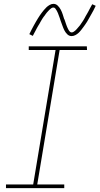

<svg xmlns="http://www.w3.org/2000/svg" viewBox="-20 -975 516 995"><path d="M11 0H313V-19H173L289 -716H431L430 -735H129V-716H268L152 -19H11ZM351 -788Q361 -788 370.5 -793Q380 -798 387 -804.5Q394 -811 401 -820Q408 -829 412 -834.5Q416 -840 421 -847Q426 -854 431 -862Q436 -870 441 -879.5Q446 -889 452 -899Q458 -909 464 -920.5Q470 -932 476 -945L458 -953Q454 -946 450.5 -939.5Q447 -933 443.5 -926.5Q440 -920 437 -914Q434 -908 430.5 -902.5Q427 -897 424 -891.5Q421 -886 418.5 -881Q416 -876 413 -871.5Q410 -867 407.5 -863Q405 -859 402 -855Q399 -851 397 -847.5Q395 -844 392.5 -841.5Q390 -839 386 -834Q382 -829 377.5 -824Q373 -819 370 -816.5Q367 -814 362 -810.5Q357 -807 351 -807Q346 -807 342 -811Q338 -815 335 -820.5Q332 -826 330 -830.5Q328 -835 326 -840Q324 -845 322 -851Q320 -857 318 -863Q316 -869 314 -875H313Q309 -888 305 -900.5Q301 -913 295 -924.5Q289 -936 279.5 -945.5Q270 -955 257 -955Q247 -955 237.5 -949.5Q228 -944 221.5 -938Q215 -932 207.5 -923Q200 -914 196 -908.5Q192 -903 187 -896Q182 -889 177 -880.5Q172 -872 166.5 -863Q161 -854 155.5 -843.5Q150 -833 144 -822Q138 -811 132 -798L150 -789Q154 -797 157.5 -803.5Q161 -810 164.5 -816.5Q168 -823 171 -829Q174 -835 177.5 -840.5Q181 -846 184 -851Q187 -856 189.5 -861Q192 -866 195 -870.5Q198 -875 200.5 -879.5Q203 -884 206 -887.5Q209 -891 211.5 -894.5Q214 -898 216 -901Q218 -904 222 -909Q226 -914 230.5 -918.5Q235 -923 238 -926Q241 -929 246 -932.5Q251 -936 257 -936Q263 -936 267 -930.5Q271 -925 274.5 -919Q278 -913 280 -907.5Q282 -902 284.5 -895.5Q287 -889 289.5 -882Q292 -875 294 -868Q299 -855 303.5 -842Q308 -829 313.5 -818Q319 -807 328.5 -797.5Q338 -788 351 -788Z"/></svg>

Font: Iosevka Sparkle Thin
Style: Italic
Weight: 100
Italic angle: -9°
Designer: Belleve Invis
Foundry: Belleve Invis
Version: Version 4.5.0; ttfautohint (v1.8.3)